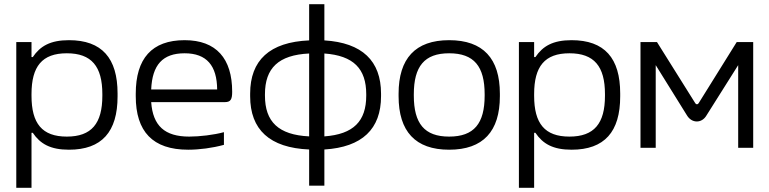

<svg xmlns="http://www.w3.org/2000/svg" viewBox="-20 -699 3636 908"><path d="M536 -243V-257C536 -424 462 -509 306 -509C218 -509 170 -481 135 -429H129V-500H57V189H129V-71H135C170 -19 218 9 306 9C462 9 536 -76 536 -243ZM129 -246V-254C129 -385 179 -447 296 -447C413 -447 464 -385 464 -254V-246C464 -115 413 -53 296 -53C179 -53 129 -115 129 -246Z M1078 -265C1078 -422 1003 -509 853 -509C698 -509 622 -422 622 -256V-244C622 -77 702 9 870 9C923 9 984 1 1039 -14V-74C992 -61 924 -53 875 -53C759 -53 703 -104 695 -216H1043C1071 -216 1078 -229 1078 -265ZM695 -276C700 -392 749 -447 853 -447C958 -447 1006 -388 1007 -276Z M1163 -256V-244C1163 -86 1255 0 1442 8V179H1514V8C1693 -3 1782 -89 1782 -244V-256C1782 -411 1693 -497 1514 -508V-679H1442V-508C1255 -500 1163 -414 1163 -256ZM1233 -247V-253C1233 -377 1297 -439 1442 -446V-54C1297 -61 1233 -123 1233 -247ZM1514 -54V-446C1652 -436 1712 -374 1712 -253V-247C1712 -126 1652 -64 1514 -54Z M1865 -256V-244C1865 -78 1944 9 2104 9C2265 9 2344 -78 2344 -244V-256C2344 -422 2265 -509 2104 -509C1944 -509 1865 -422 1865 -256ZM1937 -247V-253C1937 -385 1987 -447 2104 -447C2222 -447 2272 -385 2272 -253V-247C2272 -115 2222 -53 2104 -53C1987 -53 1937 -115 1937 -247Z M2913 -243V-257C2913 -424 2839 -509 2683 -509C2595 -509 2547 -481 2512 -429H2506V-500H2434V189H2506V-71H2512C2547 -19 2595 9 2683 9C2839 9 2913 -76 2913 -243ZM2506 -246V-254C2506 -385 2556 -447 2673 -447C2790 -447 2841 -385 2841 -254V-246C2841 -115 2790 -53 2673 -53C2556 -53 2506 -115 2506 -246Z M3009 -500V0H3081V-391L3229 -153C3252 -115 3299 -115 3321 -153L3471 -391V0H3542V-500H3464L3284 -211C3280 -204 3272 -204 3268 -211L3087 -500Z"/></svg>

Font: LT Wave Alt Light
Style: Regular
Weight: 300
Designer: Daniel Lyons
Version: Version 2.5 (Glyphs App)